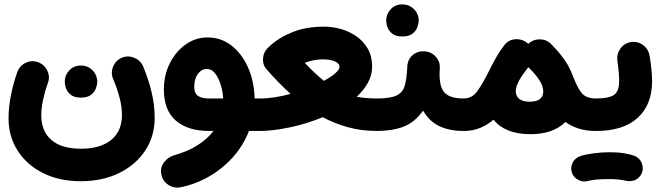

<svg xmlns="http://www.w3.org/2000/svg" viewBox="-20 -546 3016 877"><path d="M349.1 281.7Q250.5 281.7 176.3 244.4Q102.1 207 60.5 142.1Q19 77.1 19 -5.9Q19 -57.1 30.3 -112.8Q41.5 -168.5 59.6 -218.3Q70.8 -247.1 98.9 -259.8Q127 -272.5 155.3 -261.2Q183.6 -250.5 196.5 -222.4Q209.5 -194.3 198.2 -165.5Q185.5 -130.9 177 -91.6Q168.5 -52.2 168.5 -19.5Q168.5 52.7 214.4 93Q260.3 133.3 349.6 133.3Q439 133.3 488 93Q537.1 52.7 537.1 -21Q537.1 -58.6 526.1 -100.1Q515.1 -141.6 497.1 -184.6Q484.9 -212.9 496.6 -241.5Q508.3 -270 536.1 -282.2Q564 -293.9 592.8 -282.2Q621.6 -270.5 633.8 -242.7Q658.2 -184.6 672.4 -125Q686.5 -65.4 686.5 -7.8Q686.5 76.2 643.3 141.6Q600.1 207 524.2 244.4Q448.2 281.7 349.1 281.7ZM275.9 -174.3Q275.9 -202.1 296.4 -224.4Q316.9 -246.6 348.6 -246.6Q371.6 -246.6 387.5 -236.8Q403.3 -227.1 412.6 -212.9Q424.3 -193.4 424.3 -174.3Q424.3 -159.7 418 -142.3Q411.6 -125 395.3 -112.5Q378.9 -100.1 349.6 -100.1Q319.3 -100.1 303.7 -112.8Q288.1 -125.5 281.7 -142.1Q275.9 -158.2 275.9 -174.3Z M935.5 52.2Q836.4 52.2 782.5 4.4Q728.5 -43.5 728.5 -136.2Q728.5 -202.6 755.6 -256.8Q782.7 -311 828.1 -343Q873.5 -375 928.2 -375Q990.2 -375 1037.8 -337.6Q1085.4 -300.3 1113.3 -237.1Q1141.1 -173.8 1143.1 -96.2H1167.5Q1198.2 -96.2 1219.7 -74.5Q1241.2 -52.7 1241.2 -22Q1241.2 8.3 1219.7 30.3Q1198.2 52.2 1167.5 52.2H1117.2Q1091.3 119.1 1043.5 172.4Q995.6 225.6 933.6 261Q871.6 296.4 803.2 309.6Q773.4 315.4 747.8 297.6Q722.2 279.8 716.8 250Q710.9 219.7 729 195.6Q747.1 171.4 775.9 163.1Q837.4 146 882.3 117.4Q927.2 88.9 955.1 52.2ZM934.6 -96.2H999.5Q997.6 -128.4 988 -159.4Q978.5 -190.4 962.6 -210.7Q946.8 -231 924.8 -231Q900.9 -231 884 -208.5Q867.2 -186 867.2 -149.9Q867.2 -119.6 884.5 -107.9Q901.9 -96.2 934.6 -96.2Z M1093.3 -22Q1093.3 -52.7 1115.2 -74.5Q1137.2 -96.2 1167.5 -96.2Q1200.7 -96.2 1236.3 -101.8Q1272 -107.4 1307.1 -117.2Q1279.3 -142.1 1252.2 -170.2Q1225.1 -198.2 1198.2 -228.5Q1177.7 -251.5 1182.1 -283.7Q1184.1 -303.7 1196.3 -318.8Q1202.1 -327.1 1210 -333.5Q1251.5 -373 1314.2 -398.7Q1377 -424.3 1460.4 -424.3Q1498 -424.3 1536.6 -413.6Q1575.2 -402.8 1607.7 -380.4Q1640.1 -357.9 1659.9 -323.5Q1679.7 -289.1 1679.7 -241.7Q1679.7 -202.6 1660.6 -168.2Q1641.6 -133.8 1609.4 -104Q1649.4 -96.2 1701.2 -96.2H1701.7Q1732.4 -96.2 1753.9 -74.5Q1775.4 -52.7 1775.4 -22Q1775.4 8.3 1753.9 30.3Q1732.4 52.2 1701.7 52.2H1701.2Q1632.3 52.2 1571 35.6Q1509.8 19 1454.1 -10.7Q1379.9 20 1302.2 36.1Q1224.6 52.2 1167.5 52.2Q1137.2 52.2 1115.2 30.3Q1093.3 8.3 1093.3 -22ZM1454.6 -274.9Q1413.1 -274.9 1372.1 -258.8Q1420.4 -208 1459.5 -176.8Q1491.7 -194.3 1511.2 -211.2Q1530.8 -228 1530.8 -240.7Q1530.8 -256.8 1509 -265.9Q1487.3 -274.9 1454.6 -274.9Z M1627 -22Q1627 -52.7 1649.2 -74.5Q1671.4 -96.2 1701.7 -96.2Q1763.2 -96.2 1791.5 -109.9Q1819.8 -123.5 1828.9 -155.3Q1837.9 -187 1840.3 -241.2Q1842.3 -275.9 1865.5 -294.9Q1888.7 -314 1919.9 -311.5Q1950.7 -309.6 1970.9 -286.4Q1991.2 -263.2 1988.8 -232.9Q1983.4 -158.7 2006.8 -127.4Q2030.3 -96.2 2097.2 -96.2H2097.7Q2128.4 -96.2 2149.9 -74.5Q2171.4 -52.7 2171.4 -22Q2171.4 8.3 2149.9 30.3Q2128.4 52.2 2097.7 52.2H2097.2Q2035.2 52.2 1988.5 31Q1941.9 9.8 1912.6 -40.5Q1874 13.2 1822.8 32.7Q1771.5 52.2 1701.7 52.2Q1671.4 52.2 1649.2 30.3Q1627 8.3 1627 -22ZM1744.1 -453.6Q1744.1 -481.4 1764.6 -503.7Q1785.2 -525.9 1816.9 -525.9Q1839.8 -525.9 1855.7 -516.1Q1871.6 -506.3 1880.9 -492.2Q1892.6 -472.7 1892.6 -453.6Q1892.6 -439 1886.2 -421.6Q1879.9 -404.3 1863.5 -391.8Q1847.2 -379.4 1817.9 -379.4Q1787.6 -379.4 1772 -392.1Q1756.3 -404.8 1750 -421.4Q1744.1 -437.5 1744.1 -453.6Z M2023.4 -22Q2023.4 -52.7 2045.4 -74.5Q2067.4 -96.2 2097.7 -96.2Q2136.2 -96.2 2160.6 -130.1Q2185.1 -164.1 2215.3 -225.1Q2231.9 -258.3 2249 -288.1Q2266.1 -317.9 2284.2 -340.3L2285.6 -342.3Q2300.3 -360.4 2323 -365.2Q2345.7 -370.1 2366.7 -362.3Q2378.9 -357.9 2388.7 -349.6Q2391.1 -347.7 2393.1 -345.7Q2415.5 -366.7 2446.3 -366.2Q2477.1 -365.7 2498 -344.2Q2501.5 -340.8 2504.4 -337.4Q2523.9 -317.9 2539.6 -297.9Q2562 -270.5 2575 -246.6Q2587.9 -222.7 2600.1 -190.9Q2620.1 -138.7 2640.4 -117.4Q2660.6 -96.2 2702.1 -96.2H2702.6Q2733.4 -96.2 2754.9 -74.5Q2776.4 -52.7 2776.4 -22Q2776.4 8.3 2754.9 30.3Q2733.4 52.2 2702.6 52.2H2702.1Q2656.7 52.2 2622.3 41Q2587.9 29.8 2563 11.2Q2506.3 66.9 2402.8 66.9Q2343.3 66.9 2301 49.6Q2258.8 32.2 2234.4 0.5Q2208 23.4 2174.1 37.8Q2140.1 52.2 2097.7 52.2Q2067.4 52.2 2045.4 30.3Q2023.4 8.3 2023.4 -22ZM2335.9 -129.4Q2335.9 -107.4 2351.6 -94.5Q2367.2 -81.5 2398.9 -81.5Q2461.4 -81.5 2461.4 -128.9Q2461.4 -173.8 2393.6 -238.3L2393.1 -238.8Q2389.6 -234.4 2386.2 -230Q2378.9 -220.7 2373 -211.9Q2361.8 -196.8 2353 -181.6Q2335.9 -151.4 2335.9 -129.4Z M2628.4 -22Q2628.4 -52.7 2650.4 -74.5Q2672.4 -96.2 2702.6 -96.2Q2761.2 -96.2 2784.7 -112.5Q2808.1 -128.9 2808.1 -175.8Q2808.1 -212.4 2799.8 -270.5Q2796.4 -300.8 2814.9 -325.4Q2833.5 -350.1 2863.8 -354Q2894 -357.9 2918.2 -339.4Q2942.4 -320.8 2947.3 -290.5Q2958.5 -222.7 2958.5 -174.8Q2958.5 -67.9 2892.8 -7.8Q2827.1 52.2 2702.6 52.2Q2672.4 52.2 2650.4 30.3Q2628.4 8.3 2628.4 -22ZM2591.3 239.7Q2585 216.8 2596.4 195.6Q2607.9 174.3 2631.8 166.5Q2659.2 158.2 2695.3 153.8Q2731.4 149.4 2767.1 149.4Q2804.2 149.4 2833.7 154.5Q2863.3 159.7 2883.8 168Q2907.7 181.6 2914.1 207.8Q2920.4 233.9 2905.8 255.4Q2893.6 272.5 2876.2 278.1Q2858.9 283.7 2840.3 279.8Q2826.2 276.4 2805.9 274.2Q2785.6 272 2767.1 272Q2734.4 272 2707.8 273.9Q2681.2 275.9 2664.6 280.8Q2641.6 287.1 2619.9 274.9Q2598.1 262.7 2591.3 239.7Z"/></svg>

Font: Mikhak-DS2-FD ExtraBold
Style: Regular
Weight: 800
Designer: Amin Abedi
Version: Version 3.2